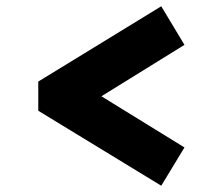

<svg xmlns="http://www.w3.org/2000/svg" viewBox="-20 -613 710 612"><path d="M494 -21 102 -260V-353L494 -593L568 -470L198 -241V-371L568 -143Z"/></svg>

Font: Gabarito ExtraBold
Style: Regular
Weight: 800
Designer: Leandro Assis / Alvaro Franca / Felipe Casaprima
Foundry: Naipe Foundry
Version: Version 1.000